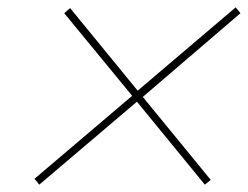

<svg xmlns="http://www.w3.org/2000/svg" viewBox="-20 -631 675 523"><path d="M87 -128 74 -144 340 -370 155 -595 171 -609 355 -384 622 -611 635 -595 369 -367 554 -141 538 -128 353 -354Z"/></svg>

Font: Tomorrow Thin
Style: Italic
Weight: 250
Italic angle: -10°
Designer: Tony de Marco, Monica Rizzolli
Foundry: Just in Type
Version: Version 2.002